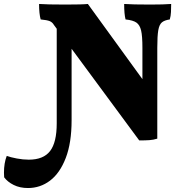

<svg xmlns="http://www.w3.org/2000/svg" viewBox="-182 -699 913 968"><path d="M681 -679Q681 -659 680 -638.5Q679 -618 674 -601Q647 -597 634 -586Q621 -575 616 -546.5Q611 -518 611 -458V0Q592 6 572 7.5Q552 9 520 9L179 -453V-93Q179 21 149.5 97.5Q120 174 70.5 211.5Q21 249 -41 249Q-82 249 -113 233.5Q-144 218 -161 195Q-162 189 -162 172Q-162 123 -148 87Q-129 94 -97.5 100Q-66 106 -37 106Q37 106 70.5 62.5Q104 19 104 -77V-554L90 -573Q82 -587 68.5 -592.5Q55 -598 23 -601Q15 -630 15 -679Q54 -676 148 -676Q234 -676 261 -679L536 -300V-458Q536 -517 529.5 -545Q523 -573 506 -585Q489 -597 451 -601Q444 -628 444 -679Q486 -676 575 -676Q645 -676 681 -679Z"/></svg>

Font: Vollkorn SC Black
Style: Regular
Weight: 900
Designer: Friedrich Althausen
Foundry: Friedrich Althausen
Version: Version 4.015